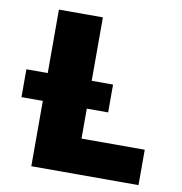

<svg xmlns="http://www.w3.org/2000/svg" viewBox="-81 -806 834 882"><g transform="rotate(10 335.5 -365.0)"><path d="M23.4 -304.7V-434.6H123V-730.5H328.1V-434.6H427.7V-304.7H328.1V-165H623V0H123V-304.7Z"/></g></svg>

Font: GenEi M Gothic v2 Black
Style: Regular
Weight: 900
Version: Version 2.0